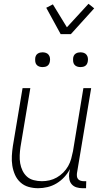

<svg xmlns="http://www.w3.org/2000/svg" viewBox="-20 -985 540 1013"><path d="M181 8Q155 8 130.5 1Q106 -6 87.5 -23Q69 -40 59 -63Q49 -86 45 -111Q41 -136 42.5 -162.5Q44 -189 48 -215L99 -520H140L88 -209Q85 -188 84 -166Q83 -144 86.5 -123.5Q90 -103 99 -84.5Q108 -66 122.5 -53Q137 -40 158 -34.5Q179 -29 201 -29Q221 -29 241 -33.5Q261 -38 279.5 -48.5Q298 -59 313.5 -74.5Q329 -90 339.5 -108.5Q350 -127 355.5 -147Q361 -167 365 -187L420 -520H461L386 -71Q385 -62 386 -54Q387 -46 392 -40Q397 -34 405.5 -31.5Q414 -29 422 -29H435L434 8H415Q399 8 384 3.5Q369 -1 359 -12Q349 -23 346 -39Q343 -55 345 -71L349 -93Q337 -70 319 -50.5Q301 -31 278.5 -17.5Q256 -4 231 2Q206 8 181 8ZM405 -631Q395 -631 386.5 -634Q378 -637 372.5 -644Q367 -651 366 -660.5Q365 -670 366 -680Q367 -686 370 -692Q373 -698 379 -702Q385 -706 391.5 -707.5Q398 -709 404 -709Q414 -709 422.5 -706Q431 -703 436.5 -696Q442 -689 443.5 -679.5Q445 -670 443 -660Q442 -654 439 -648Q436 -642 430.5 -638Q425 -634 418 -632.5Q411 -631 405 -631ZM205 -631Q195 -631 186.5 -634Q178 -637 172.5 -644Q167 -651 166 -660.5Q165 -670 166 -680Q167 -686 170 -692Q173 -698 179 -702Q185 -706 191.5 -707.5Q198 -709 204 -709Q214 -709 222.5 -706Q231 -703 236.5 -696Q242 -689 243.5 -679.5Q245 -670 243 -660Q242 -654 239 -648Q236 -642 230.5 -638Q225 -634 218 -632.5Q211 -631 205 -631ZM300 -805 224 -944 259 -962 333 -841 447 -965 477 -941 354 -805Z"/></svg>

Font: Iosevka Curly Extralight
Style: Italic
Weight: 200
Italic angle: -9°
Monospace: yes
Designer: Belleve Invis
Foundry: Belleve Invis
Version: Version 22.1.2; ttfautohint (v1.8.4)